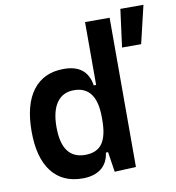

<svg xmlns="http://www.w3.org/2000/svg" viewBox="-85 -842 852 928"><g transform="rotate(-10 340.5 -378.5)"><path d="M246.6 9.8Q147.9 9.8 95 -58.6Q42 -127 42 -256.3Q42 -387.7 95.2 -457.5Q148.4 -527.3 247.1 -527.3Q360.8 -527.3 376.5 -423.8H388.2V-732.4H508.8V0L403.8 4.9L388.7 -93.8H377.9Q371.6 -43.5 337.4 -16.8Q303.2 9.8 246.6 9.8ZM388.2 -251.5V-265.6Q388.2 -417.5 277.8 -417.5Q222.7 -417.5 193.4 -376Q164.1 -334.5 164.1 -256.3Q164.1 -100.1 277.8 -100.1Q335.9 -100.1 362.1 -137.2Q388.2 -174.3 388.2 -251.5ZM543 -580.1 567.4 -765.6H680.7L636.7 -580.1Z"/></g></svg>

Font: Cascadia Mono PL SemiBold
Style: Regular
Weight: 600
Monospace: yes
Designer: Aaron Bell
Foundry: Saja Typeworks
Version: Version 2404.023; ttfautohint (v1.8.4)